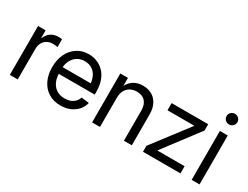

<svg xmlns="http://www.w3.org/2000/svg" viewBox="-68 -1264 2327 1800"><g transform="rotate(30 1095.0 -363.5)"><path d="M68.4 0V-529.3H150.4V-446.8H153.8Q168.5 -487.3 202.9 -512.2Q237.3 -537.1 285.6 -537.1Q296.4 -537.1 307.6 -536.1Q318.8 -535.2 325.2 -534.7V-449.2Q320.3 -450.7 305.7 -452.6Q291 -454.6 273.4 -454.6Q240.2 -454.6 212.9 -439.9Q185.5 -425.3 169.7 -397.2Q153.8 -369.1 153.8 -328.1V0Z M622.1 11.7Q544.9 11.7 489.7 -23.2Q434.6 -58.1 405 -119.9Q375.5 -181.6 375.5 -262.2Q375.5 -343.3 405.5 -405.5Q435.5 -467.8 489.5 -503.2Q543.5 -538.6 614.3 -538.6Q663.6 -538.6 706.3 -521.2Q749 -503.9 781.5 -469.7Q814 -435.5 832 -384.8Q850.1 -334 850.1 -267.1V-237.8H426.3V-310.5H803.7L765.6 -284.7Q765.6 -337.9 747.6 -377.9Q729.5 -418 695.8 -440.4Q662.1 -462.9 614.3 -462.9Q566.9 -462.9 532.5 -440.2Q498 -417.5 479.2 -378.7Q460.4 -339.8 460.4 -291V-249.5Q460.4 -192.9 480 -151.4Q499.5 -109.9 535.9 -87.4Q572.3 -64.9 622.6 -64.9Q657.2 -64.9 684.3 -75.4Q711.4 -85.9 730 -105.7Q748.5 -125.5 757.8 -152.3L841.3 -142.1Q830.6 -96.7 800 -62Q769.5 -27.3 723.9 -7.8Q678.2 11.7 622.1 11.7Z M1044.4 -313V0H959V-529.3H1041.5L1042 -400.9H1023.4Q1048.8 -473.1 1094.2 -505.4Q1139.6 -537.6 1201.2 -537.6Q1254.9 -537.6 1297.1 -514.9Q1339.4 -492.2 1364 -446.5Q1388.7 -400.9 1388.7 -332V0H1303.2V-325.7Q1303.2 -390.6 1271 -425.3Q1238.8 -460 1180.7 -460Q1142.6 -460 1111.6 -444.1Q1080.6 -428.2 1062.5 -395.5Q1044.4 -362.8 1044.4 -313Z M1509.8 0V-64.5L1802.7 -448.2V-451.7H1514.2V-529.3H1910.2V-460.9L1622.6 -81.1V-77.6H1915.5V0Z M2036.6 0V-529.3H2122.1V0ZM2079.6 -624.5Q2055.2 -624.5 2038.1 -641.4Q2021 -658.2 2021 -682.1Q2021 -706.1 2038.1 -722.7Q2055.2 -739.3 2079.1 -739.3Q2103.5 -739.3 2120.8 -722.7Q2138.2 -706.1 2138.2 -681.6Q2138.2 -658.2 2120.8 -641.4Q2103.5 -624.5 2079.6 -624.5Z"/></g></svg>

Font: Inter 24pt
Style: Regular
Weight: 400
Designer: Rasmus Andersson
Foundry: rsms
Version: Version 4.001;git-66647c0bb